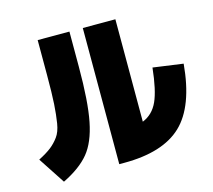

<svg xmlns="http://www.w3.org/2000/svg" viewBox="-115 -910 1230 1110"><g transform="rotate(-15 500.0 -355.0)"><path d="M800 -445 980 -420Q958 -170 845 -62.5Q732 45 500 45H470V-770H665V-157Q727 -182 756.5 -247Q786 -312 800 -445ZM30 -100Q80 -126 106.5 -147Q133 -168 154.5 -197Q176 -226 184 -275.5Q192 -325 196 -387.5Q200 -450 200 -560V-770H390V-560Q390 -351 367 -235Q344 -119 291.5 -55Q239 9 135 60Z"/></g></svg>

Font: M PLUS 1p Black
Style: Regular
Weight: 900
Version: Version 1.061